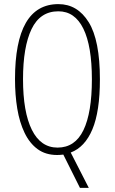

<svg xmlns="http://www.w3.org/2000/svg" viewBox="-20 -744 559 934"><path d="M466 -358Q466 -202 429.5 -115Q393 -28 324 -2L412 170H369L288 8Q279 9 272 9.5Q265 10 258 10Q202 10 163 -18.5Q124 -47 99.5 -98Q75 -149 64 -215.5Q53 -282 53 -359Q53 -724 264 -724Q357 -724 411.5 -636Q466 -548 466 -358ZM92 -359Q92 -199 135 -112.5Q178 -26 260 -26Q345 -26 386 -111Q427 -196 427 -358Q427 -520 385.5 -604.5Q344 -689 264 -689Q175 -689 133.5 -602.5Q92 -516 92 -359Z"/></svg>

Font: Noto Sans Gujarati UI ExtraCondensed ExtraLight
Style: Regular
Weight: 200
Width: 2
Designer: Jelle Bosma - Monotype Design Team, Universal Thirst
Foundry: Monotype Imaging Inc.
Version: Version 2.106; ttfautohint (v1.8.4.7-5d5b)